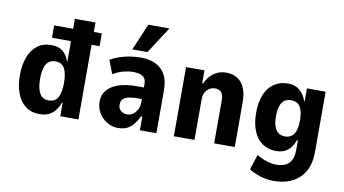

<svg xmlns="http://www.w3.org/2000/svg" viewBox="-88 -969 2462 1375"><g transform="rotate(10 1143.0 -282.0)"><path d="M233 11Q170 11 128.5 -21Q87 -53 66 -110Q45 -167 45 -240Q45 -312 65.5 -369Q86 -426 127.5 -458.5Q169 -491 230 -491Q282 -491 312.5 -467.5Q343 -444 360 -396H363V-543H225V-633H363V-705H513V-636H571V-543H513V0H381V-99H377Q357 -45 322 -17Q287 11 233 11ZM279 -97Q327 -97 346.5 -134.5Q366 -172 366 -239Q366 -307 346.5 -344Q327 -381 279 -381Q248 -381 229 -364.5Q210 -348 201 -316.5Q192 -285 192 -239Q192 -171 212.5 -134Q233 -97 279 -97Z M800 11Q759 11 722 -11Q685 -33 662.5 -70Q640 -107 640 -153Q640 -202 669 -236.5Q698 -271 752.5 -289Q807 -307 886 -307H952V-223H912Q879 -223 855.5 -219.5Q832 -216 816.5 -209Q801 -202 793 -188.5Q785 -175 785 -155Q785 -127 804.5 -111.5Q824 -96 852 -96Q872 -96 891.5 -109.5Q911 -123 923 -146Q935 -169 935 -200V-332Q935 -372 910.5 -387.5Q886 -403 841 -403Q809 -403 772.5 -394Q736 -385 695 -361L657 -460Q694 -480 728.5 -491Q763 -502 800 -508Q837 -514 879 -514Q939 -514 984.5 -492.5Q1030 -471 1055 -426.5Q1080 -382 1080 -312V0H960V-100H952Q935 -67 915 -41.5Q895 -16 868 -2.5Q841 11 800 11ZM806 -561 888 -755H1042L916 -561Z M1207 0V-503H1341V-409H1348Q1367 -456 1406.5 -485Q1446 -514 1498 -514Q1544 -514 1578.5 -493.5Q1613 -473 1631.5 -430.5Q1650 -388 1650 -323V0H1500V-312Q1500 -339 1493 -356Q1486 -373 1472 -381Q1458 -389 1438 -389Q1417 -389 1398.5 -377.5Q1380 -366 1368.5 -345.5Q1357 -325 1357 -297V0Z M1963 191Q1918 191 1870.5 176.5Q1823 162 1785 139L1821 28Q1844 42 1868.5 52Q1893 62 1917.5 67.5Q1942 73 1963 73Q2026 73 2056.5 41Q2087 9 2087 -55V-125H2080Q2064 -78 2031.5 -50.5Q1999 -23 1946 -23Q1888 -23 1845.5 -52Q1803 -81 1780.5 -136.5Q1758 -192 1758 -269Q1758 -346 1780.5 -400.5Q1803 -455 1846 -484.5Q1889 -514 1947 -514Q1999 -514 2032 -486.5Q2065 -459 2083 -409H2086V-503H2222V-62Q2222 16 2192 72.5Q2162 129 2104 160Q2046 191 1963 191ZM1990 -137Q2035 -137 2056 -170.5Q2077 -204 2077 -270Q2077 -334 2056 -367Q2035 -400 1990 -400Q1946 -400 1924 -367.5Q1902 -335 1902 -270Q1902 -204 1924 -170.5Q1946 -137 1990 -137Z"/></g></svg>

Font: Nunito Sans 7pt Condensed ExtraBold
Style: Regular
Weight: 800
Width: 3
Designer: Vernon Adams
Foundry: Vernon Adams
Version: Version 3.101;gftools[0.9.27]